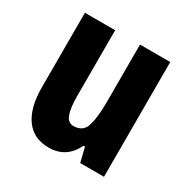

<svg xmlns="http://www.w3.org/2000/svg" viewBox="-133 -668 780 797"><g transform="rotate(30 257.0 -270.0)"><path d="M461 -550V0H347L330 -69H323Q285 10 201 10Q128 10 90 -43Q52 -96 52 -192V-550H197V-237Q197 -178 208 -148.5Q219 -119 245 -119Q291 -119 303.5 -160Q316 -201 316 -274V-550Z"/></g></svg>

Font: Noto Sans Lao ExtraCondensed ExtraBold
Style: Regular
Weight: 800
Width: 2
Designer: Monotype Design Team
Foundry: Monotype Imaging Inc.
Version: Version 2.003; ttfautohint (v1.8.4.7-5d5b)